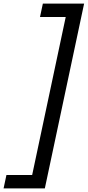

<svg xmlns="http://www.w3.org/2000/svg" viewBox="-163 -805 491 1075"><path d="M-143 250 -127 175H17L205 -710H61L77 -785H308L88 250Z"/></svg>

Font: Radio Canada
Style: Italic
Weight: 400
Italic angle: -12°
Designer: Charles Daoud, Etienne Aubert Bonn, Alexandre Saumier Demers, Jacques Le Bailly
Foundry: Radio-Canada
Version: Version 2.104;gftools[0.9.28.dev5+ged2979d]